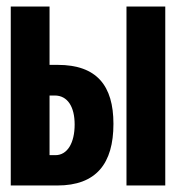

<svg xmlns="http://www.w3.org/2000/svg" viewBox="-20 -569 540 589"><path d="M13 0H156C275 0 328 -67 328 -189C328 -306 277 -370 157 -370H132V-549H13ZM368 0H487V-549H368ZM132 -93V-276H148C187 -276 209 -242 209 -187C209 -131 187 -93 150 -93Z"/></svg>

Font: Noto Sans Mono ExtraCondensed ExtraBold
Style: Regular
Weight: 800
Width: 2
Designer: Monotype Design Team
Foundry: Monotype Imaging Inc.
Version: Version 2.014